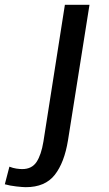

<svg xmlns="http://www.w3.org/2000/svg" viewBox="-112 -556 453 796"><path d="M259 -536 170 25Q155 118 115 169Q75 220 -5 220Q-17 220 -44 217Q-71 214 -92 208L-73 135Q-58 141 -44 143Q-30 145 -20 145Q20 145 39.5 115.5Q59 86 68 31L157 -536Z"/></svg>

Font: Georama ExtraExtended
Style: Italic
Weight: 400
Width: 8
Italic angle: -9°
Designer: Jean-Baptiste Levee
Foundry: Production Type
Version: Version 1.000